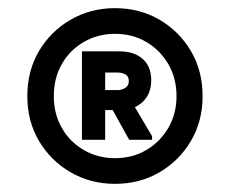

<svg xmlns="http://www.w3.org/2000/svg" viewBox="-20 -735 564 471"><path d="M262 -284Q202 -284 153 -312.5Q104 -341 75.5 -389.5Q47 -438 47 -499Q47 -561 75.5 -609.5Q104 -658 153 -686.5Q202 -715 262 -715Q323 -715 371.5 -686.5Q420 -658 448.5 -609.5Q477 -561 477 -499Q477 -438 448.5 -389.5Q420 -341 371.5 -312.5Q323 -284 262 -284ZM262 -347Q305 -347 339 -367Q373 -387 393 -421.5Q413 -456 413 -499Q413 -543 393 -577.5Q373 -612 339 -632Q305 -652 262 -652Q220 -652 185.5 -632Q151 -612 131.5 -577.5Q112 -543 112 -499Q112 -456 131.5 -421.5Q151 -387 185.5 -367Q220 -347 262 -347ZM297 -392 243 -489H301L353 -401V-392ZM181 -392V-609H273Q309 -609 330 -590.5Q351 -572 351 -538Q351 -505 330 -485Q309 -465 273 -465H238V-392ZM238 -514H269Q279 -514 287.5 -519.5Q296 -525 296 -536Q296 -548 287.5 -552.5Q279 -557 269 -557H238Z"/></svg>

Font: Fustat
Style: Bold
Weight: 700
Designer: Mohamed Gaber, Khaled Hosny, Laura Garcia Mut
Foundry: Kief Type Foundry, Alif Type Foundry, Hard Type Foundry
Version: Version 1.007